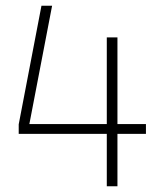

<svg xmlns="http://www.w3.org/2000/svg" viewBox="-20 -647 559 667"><path d="M487 -216V-182H388V0H351V-182H45V-215L124 -627H161L82 -216H351V-517H388V-216Z"/></svg>

Font: Blinker ExtraLight
Style: Regular
Weight: 200
Designer: Juergen Huber
Foundry: supertype
Version: Version 1.017;hotconv 1.0.117;makeotfexe 2.5.65602